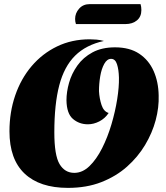

<svg xmlns="http://www.w3.org/2000/svg" viewBox="-20 -891 807 933"><path d="M310 22Q173 22 99.5 -47.5Q26 -117 26 -253Q26 -346 54 -427.5Q82 -509 134 -570Q186 -631 257.5 -665.5Q329 -700 416 -700Q432 -700 449 -698.5Q466 -697 485 -692Q398 -673 345 -620.5Q292 -568 268 -476.5Q244 -385 244 -248Q244 -136 269.5 -93.5Q295 -51 341 -51Q381 -51 415 -84Q449 -117 476 -170.5Q503 -224 521.5 -286.5Q540 -349 549.5 -409Q559 -469 558 -514Q557 -553 548.5 -579Q540 -605 520 -605Q500 -605 486.5 -580.5Q473 -556 467 -520Q461 -484 461 -448Q463 -412 473.5 -380.5Q484 -349 508 -342Q490 -315 462.5 -301Q435 -287 407 -287Q365 -287 334.5 -313Q304 -339 303 -404Q303 -444 315.5 -488.5Q328 -533 356 -572.5Q384 -612 429.5 -636.5Q475 -661 539 -661Q610 -661 656.5 -630Q703 -599 726.5 -546Q750 -493 751 -427Q753 -369 736.5 -307Q720 -245 685 -186.5Q650 -128 597 -81Q544 -34 472.5 -6Q401 22 310 22ZM349 -774Q345 -786 345 -799Q345 -827 364.5 -849Q384 -871 416 -871H663Q667 -858 667 -842Q667 -810 645.5 -792Q624 -774 589 -774Z"/></svg>

Font: Sansita Swashed Black
Style: Regular
Weight: 900
Designer: Pablo Cosgaya
Foundry: Omnibus-Type
Version: Version 1.003; ttfautohint (v1.8.3)